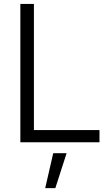

<svg xmlns="http://www.w3.org/2000/svg" viewBox="-20 -727 571 981"><path d="M84 -707H153.3V-62.5H488.3V0H84ZM252 55.7H320.3L262.7 234.4H210.9Z"/></svg>

Font: Pretendard Std Light
Style: Regular
Weight: 300
Designer: Base glyphs from Inter by Rasmus Andersson; Hangeul glyphs from Noto Sans CJK(Source Han Sans) by Jang Soo-young and Kan
Foundry: Kil Hyung-jin
Version: Version 1.309